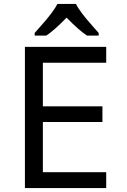

<svg xmlns="http://www.w3.org/2000/svg" viewBox="-20 -951 640 971"><path d="M517.1 0H106V-713.9H517.1V-633.8H196.8V-413.1H498V-334H196.8V-80.1H517.1ZM479 -771H419.9Q378.4 -798.3 316.9 -861.8Q252 -795.4 213.9 -771H155.3V-784.2Q167.5 -798.3 184.1 -816.9Q252 -892.6 270 -931.2H364.3Q382.3 -892.6 450.2 -816.9L479 -784.2Z"/></svg>

Font: Apple Sans Adjectives
Style: Regular
Weight: 400
Monospace: yes
Foundry: Apple Sans Adjectives
Version: Version 0.01